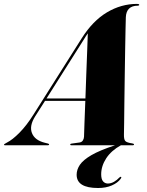

<svg xmlns="http://www.w3.org/2000/svg" viewBox="-85 -728 736 962"><path d="M91.5 -145.5Q61 -97.5 75 -61.5Q89 -25.5 138.5 -13L154.5 -9Q161 -7.5 161 -4Q161 0 154 0H-59Q-65 0 -65 -3Q-65 -6 -50.5 -13.5Q-22.5 -27.5 13 -63.5Q48.5 -99.5 82 -153L324 -535.5Q379.5 -623.5 450.8 -666Q522 -708.5 601.5 -708.5Q612.5 -708.5 612.5 -704Q612.5 -699.5 605.5 -699.5Q548 -699.5 545.5 -641.5Q545 -627 544 -582.2Q543 -537.5 542 -476Q541 -414.5 540 -347Q539 -279.5 538.2 -218Q537.5 -156.5 537 -112.5Q536.5 -68.5 536 -54Q535.5 -30 542.5 -21.8Q549.5 -13.5 577.5 -9.5Q586.5 -8 586.5 -4.5Q586.5 0 578.5 0H520.5Q472.5 26.5 447.2 65.2Q422 104 422 145.5Q422 170 431.5 180.8Q441 191.5 455.5 191.5Q471.5 191.5 486.8 182.5Q502 173.5 512.5 162Q517.5 156.5 522 158.5Q524.5 161 519.5 168Q505 188 475.5 201Q446 214 406.5 214Q299 214 299 147.5Q299 122 315.2 97.8Q331.5 73.5 373.2 49.2Q415 25 491 0H273Q267 0 267 -4Q267 -8 273.5 -8.5L313 -14Q324.5 -15.5 330 -24Q335.5 -32.5 336 -43Q336.5 -61 338.2 -110.5Q340 -160 342.5 -222.5H140.5ZM331.5 -524.5 148 -234.5H343Q345 -296 347.5 -360Q350 -424 352 -477.8Q354 -531.5 355 -561Q351 -555.5 345.2 -546.5Q339.5 -537.5 331.5 -524.5Z"/></svg>

Font: Fraunces 144pt S000 Black
Style: Italic
Weight: 900
Italic angle: -16°
Version: Version 1.000; ttfautohint (v1.8.3)